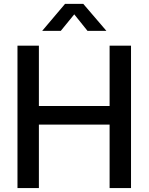

<svg xmlns="http://www.w3.org/2000/svg" viewBox="-20 -961 759 981"><path d="M69.3 0V-727.5H178.7V-419.4H540V-727.5H649.4V0H540V-324.2H178.7V0ZM290.5 -803.2H196.3V-804.2L312.5 -941.4H405.3L522.9 -804.2V-803.2H427.2L359.4 -887.7Z"/></svg>

Font: Inter 28pt Medium
Style: Regular
Weight: 500
Designer: Rasmus Andersson
Foundry: rsms
Version: Version 4.001;git-66647c0bb